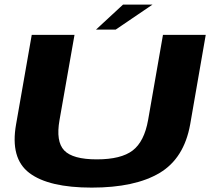

<svg xmlns="http://www.w3.org/2000/svg" viewBox="-20 -830 946 853"><path d="M387.5 3.5Q579.5 3.5 688.8 -61.5Q798 -126.5 825 -278L894 -675H704L638 -297Q621 -201 569.5 -161.5Q518 -122 410 -122Q303 -122 265.2 -161.8Q227.5 -201.5 244.5 -297L311 -675H121L51.5 -278Q24.5 -126.5 110.5 -61.5Q196.5 3.5 387.5 3.5ZM406.5 -698.5H494L657.5 -809.5H526.5Z"/></svg>

Font: Anybody Expanded
Style: Bold Italic
Weight: 700
Width: 7
Italic angle: -10°
Version: Version 1.113;gftools[0.9.25]